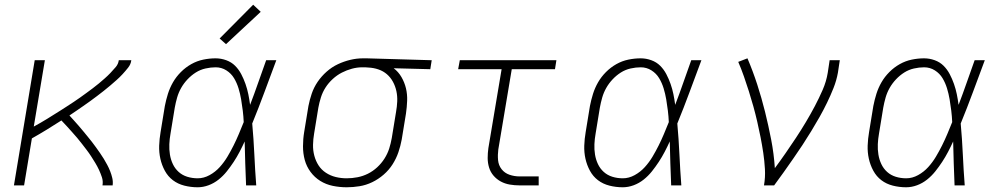

<svg xmlns="http://www.w3.org/2000/svg" viewBox="-20 -785 4240 813"><path d="M39 0 127 -530H170L123 -249Q137 -257 151.5 -265Q166 -273 180 -282Q194 -291 208 -299.5Q222 -308 236 -317Q250 -326 264 -335Q278 -344 291.5 -353Q305 -362 318.5 -371.5Q332 -381 345.5 -391Q359 -401 372.5 -411Q386 -421 398.5 -431.5Q411 -442 423.5 -453Q436 -464 447.5 -476Q459 -488 470 -501Q481 -514 483 -530H536Q534 -513 522.5 -498.5Q511 -484 499 -471Q487 -458 473.5 -446Q460 -434 446.5 -422.5Q433 -411 419 -400Q405 -389 390.5 -378Q376 -367 361.5 -356.5Q347 -346 332.5 -336Q318 -326 303.5 -316Q289 -306 274 -296Q284 -285 293.5 -274.5Q303 -264 313 -252.5Q323 -241 332 -230Q341 -219 350.5 -207.5Q360 -196 369 -184.5Q378 -173 386.5 -161Q395 -149 403.5 -137Q412 -125 419.5 -112.5Q427 -100 434 -87Q441 -74 446.5 -60Q452 -46 455.5 -31Q459 -16 457 0H414Q417 -18 411.5 -34.5Q406 -51 399 -66Q392 -81 383.5 -95Q375 -109 366 -123Q357 -137 347 -150Q337 -163 327 -176Q317 -189 306.5 -201.5Q296 -214 285 -226Q274 -238 263 -250.5Q252 -263 240 -275Q209 -255 178 -236Q147 -217 115 -199L82 0Z M817 8Q788 8 760.5 1Q733 -6 712 -22Q691 -38 678 -62Q665 -86 659 -113Q653 -140 654 -168.5Q655 -197 660 -226L678 -336Q683 -362 691 -387.5Q699 -413 712.5 -436.5Q726 -460 746 -480Q766 -500 790 -513.5Q814 -527 840.5 -532.5Q867 -538 893 -538Q916 -538 938 -530Q960 -522 975.5 -506.5Q991 -491 1001.5 -471Q1012 -451 1019.5 -429.5Q1027 -408 1031.5 -386Q1036 -364 1039 -341Q1057 -388 1073.5 -435.5Q1090 -483 1107 -530H1150Q1125 -463 1100 -395.5Q1075 -328 1048 -262Q1054 -196 1057 -130.5Q1060 -65 1065 0H1022Q1020 -46 1018.5 -93Q1017 -140 1016 -186Q1006 -164 994.5 -142Q983 -120 969.5 -99.5Q956 -79 940.5 -59.5Q925 -40 905.5 -24.5Q886 -9 863 -0.5Q840 8 817 8ZM817 -30Q843 -30 867.5 -43.5Q892 -57 910.5 -77.5Q929 -98 943 -121.5Q957 -145 969 -169Q981 -193 991.5 -218Q1002 -243 1012 -268Q1011 -292 1008 -316.5Q1005 -341 1001 -364.5Q997 -388 990 -411Q983 -434 971 -454Q959 -474 938.5 -487Q918 -500 893 -500Q872 -500 850 -495Q828 -490 809 -478Q790 -466 774 -449Q758 -432 747 -412.5Q736 -393 730 -372Q724 -351 720 -329L702 -219Q698 -197 697 -174.5Q696 -152 699.5 -130.5Q703 -109 712 -90Q721 -71 736.5 -57Q752 -43 773 -36.5Q794 -30 817 -30ZM937 -598 910 -622 1052 -765 1084 -735Z M1448 8Q1418 8 1389 2Q1360 -4 1336 -19Q1312 -34 1295 -57Q1278 -80 1270.5 -107.5Q1263 -135 1263 -165.5Q1263 -196 1268 -226L1286 -336Q1291 -362 1300 -388.5Q1309 -415 1325 -438.5Q1341 -462 1363 -481.5Q1385 -501 1410.5 -513Q1436 -525 1463 -531.5Q1490 -538 1517 -538Q1521 -538 1525 -538Q1529 -538 1533 -538L1808 -530L1802 -492L1647 -496Q1667 -481 1680 -458.5Q1693 -436 1699 -411Q1705 -386 1704 -358.5Q1703 -331 1699 -304L1681 -194Q1676 -167 1667 -140.5Q1658 -114 1642.5 -89.5Q1627 -65 1604.5 -45.5Q1582 -26 1556 -13.5Q1530 -1 1502.5 3.5Q1475 8 1448 8ZM1448 -30Q1471 -30 1494 -34.5Q1517 -39 1538 -49.5Q1559 -60 1577 -76.5Q1595 -93 1608 -113.5Q1621 -134 1628 -156Q1635 -178 1639 -201L1657 -311Q1661 -333 1662 -355.5Q1663 -378 1658.5 -399Q1654 -420 1644 -438.5Q1634 -457 1618.5 -470.5Q1603 -484 1582.5 -491Q1562 -498 1540 -499L1526 -500Q1523 -500 1520 -500Q1517 -500 1514 -500Q1492 -500 1470 -494Q1448 -488 1427.5 -477.5Q1407 -467 1389 -450.5Q1371 -434 1358.5 -414.5Q1346 -395 1339 -373Q1332 -351 1328 -329L1310 -219Q1306 -196 1305.5 -172Q1305 -148 1311 -125.5Q1317 -103 1329 -84.5Q1341 -66 1360 -53.5Q1379 -41 1401.5 -35.5Q1424 -30 1448 -30Z M2180 0Q2159 0 2138.5 -3.5Q2118 -7 2100.5 -16.5Q2083 -26 2070 -41Q2057 -56 2051 -75.5Q2045 -95 2045 -116Q2045 -137 2048 -158L2104 -492H1920L1927 -530H2336L2330 -492H2147L2090 -152Q2087 -129 2089 -107Q2091 -85 2104 -68.5Q2117 -52 2137.5 -45Q2158 -38 2180 -38H2261V0Z M2617 8Q2588 8 2560.5 1Q2533 -6 2512 -22Q2491 -38 2478 -62Q2465 -86 2459 -113Q2453 -140 2454 -168.5Q2455 -197 2460 -226L2478 -336Q2483 -362 2491 -387.5Q2499 -413 2512.5 -436.5Q2526 -460 2546 -480Q2566 -500 2590 -513.5Q2614 -527 2640.5 -532.5Q2667 -538 2693 -538Q2716 -538 2738 -530Q2760 -522 2775.5 -506.5Q2791 -491 2801.5 -471Q2812 -451 2819.5 -429.5Q2827 -408 2831.5 -386Q2836 -364 2839 -341Q2857 -388 2873.5 -435.5Q2890 -483 2907 -530H2950Q2925 -463 2900 -395.5Q2875 -328 2848 -262Q2854 -196 2857 -130.5Q2860 -65 2865 0H2822Q2820 -46 2818.5 -93Q2817 -140 2816 -186Q2806 -164 2794.5 -142Q2783 -120 2769.5 -99.5Q2756 -79 2740.5 -59.5Q2725 -40 2705.5 -24.5Q2686 -9 2663 -0.5Q2640 8 2617 8ZM2617 -30Q2643 -30 2667.5 -43.5Q2692 -57 2710.5 -77.5Q2729 -98 2743 -121.5Q2757 -145 2769 -169Q2781 -193 2791.5 -218Q2802 -243 2812 -268Q2811 -292 2808 -316.5Q2805 -341 2801 -364.5Q2797 -388 2790 -411Q2783 -434 2771 -454Q2759 -474 2738.5 -487Q2718 -500 2693 -500Q2672 -500 2650 -495Q2628 -490 2609 -478Q2590 -466 2574 -449Q2558 -432 2547 -412.5Q2536 -393 2530 -372Q2524 -351 2520 -329L2502 -219Q2498 -197 2497 -174.5Q2496 -152 2499.5 -130.5Q2503 -109 2512 -90Q2521 -71 2536.5 -57Q2552 -43 2573 -36.5Q2594 -30 2617 -30Z M3215 0Q3221 -34 3219 -69Q3217 -104 3212 -137.5Q3207 -171 3200.5 -204Q3194 -237 3186.5 -269.5Q3179 -302 3170 -334.5Q3161 -367 3151 -398.5Q3141 -430 3130 -461.5Q3119 -493 3106 -523L3145 -538Q3168 -484 3186.5 -427Q3205 -370 3219.5 -311.5Q3234 -253 3245.5 -193.5Q3257 -134 3261 -73Q3284 -104 3306.5 -136.5Q3329 -169 3350.5 -201.5Q3372 -234 3392 -267.5Q3412 -301 3430 -335Q3448 -369 3463.5 -404.5Q3479 -440 3485 -477L3493 -530H3536L3528 -477Q3522 -444 3509.5 -412.5Q3497 -381 3482 -350Q3467 -319 3450 -289Q3433 -259 3415 -229.5Q3397 -200 3378 -171Q3359 -142 3339 -113.5Q3319 -85 3299 -56.5Q3279 -28 3258 0Z M3817 8Q3788 8 3760.5 1Q3733 -6 3712 -22Q3691 -38 3678 -62Q3665 -86 3659 -113Q3653 -140 3654 -168.5Q3655 -197 3660 -226L3678 -336Q3683 -362 3691 -387.5Q3699 -413 3712.5 -436.5Q3726 -460 3746 -480Q3766 -500 3790 -513.5Q3814 -527 3840.5 -532.5Q3867 -538 3893 -538Q3916 -538 3938 -530Q3960 -522 3975.5 -506.5Q3991 -491 4001.5 -471Q4012 -451 4019.5 -429.5Q4027 -408 4031.5 -386Q4036 -364 4039 -341Q4057 -388 4073.5 -435.5Q4090 -483 4107 -530H4150Q4125 -463 4100 -395.5Q4075 -328 4048 -262Q4054 -196 4057 -130.5Q4060 -65 4065 0H4022Q4020 -46 4018.5 -93Q4017 -140 4016 -186Q4006 -164 3994.5 -142Q3983 -120 3969.5 -99.5Q3956 -79 3940.5 -59.5Q3925 -40 3905.5 -24.5Q3886 -9 3863 -0.5Q3840 8 3817 8ZM3817 -30Q3843 -30 3867.5 -43.5Q3892 -57 3910.5 -77.5Q3929 -98 3943 -121.5Q3957 -145 3969 -169Q3981 -193 3991.5 -218Q4002 -243 4012 -268Q4011 -292 4008 -316.5Q4005 -341 4001 -364.5Q3997 -388 3990 -411Q3983 -434 3971 -454Q3959 -474 3938.5 -487Q3918 -500 3893 -500Q3872 -500 3850 -495Q3828 -490 3809 -478Q3790 -466 3774 -449Q3758 -432 3747 -412.5Q3736 -393 3730 -372Q3724 -351 3720 -329L3702 -219Q3698 -197 3697 -174.5Q3696 -152 3699.5 -130.5Q3703 -109 3712 -90Q3721 -71 3736.5 -57Q3752 -43 3773 -36.5Q3794 -30 3817 -30Z"/></svg>

Font: Iosevka Curly XLtEx
Style: Italic
Weight: 200
Width: 7
Italic angle: -9°
Monospace: yes
Designer: Belleve Invis
Foundry: Belleve Invis
Version: Version 11.1.0; ttfautohint (v1.8.3)